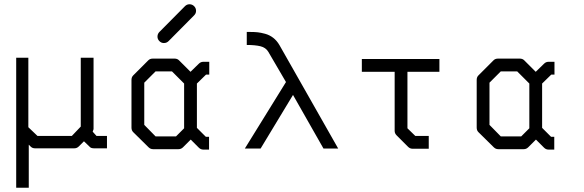

<svg xmlns="http://www.w3.org/2000/svg" viewBox="-20 -747 2740 901"><path d="M56 -476H113V-150L156 -109H317L359 -153V-476H419V-141Q419 -139 415 -129L433 -109H482V-51H421Q406 -51 400 -59L374 -84L350 -60Q341 -51 329 -51H144Q132 -51 124 -59L115 -68V134H56Z M719 -575Q719 -588 728 -597L848 -718Q857 -727 869 -727Q882 -727 891 -718Q900 -709 900 -696Q900 -684 891 -675L771 -554Q762 -545 749 -545Q737 -545 728 -554Q719 -563 719 -575ZM904 -147 946 -105H961V-45H934Q922 -45 913 -54L875 -92L839 -56Q830 -47 818 -47H698Q686 -47 677 -56L605 -127Q597 -135 597 -148V-372Q597 -385 605 -393L676 -464Q684 -472 697 -472H799Q812 -472 820 -464L874 -410L913 -448Q922 -457 934 -457H962V-397H947L904 -355ZM844 -145V-355L787 -412H710L657 -359V-161L710 -107H806Z M1138 -536V-597H1156Q1174.5 -597 1189 -595.5Q1203.5 -594 1224 -588.5Q1244.5 -583 1261.8 -569.8Q1279 -556.5 1291 -536L1567 -50H1498L1355 -301.5L1203 -50H1129L1322 -362L1239 -504Q1227 -524 1202 -530Q1177 -536 1138 -536Z M1678 -410V-470H2042V-410H1892V-145L1929 -109H1992V-49H1916Q1904 -49 1895 -58L1841 -112Q1832 -121 1832 -133V-410Z M2524 -147 2566 -105H2581V-45H2554Q2542 -45 2533 -54L2495 -92L2459 -56Q2450 -47 2438 -47H2318Q2306 -47 2297 -56L2225 -127Q2217 -135 2217 -148V-372Q2217 -385 2225 -393L2296 -464Q2304 -472 2317 -472H2419Q2432 -472 2440 -464L2494 -410L2533 -448Q2542 -457 2554 -457H2582V-397H2567L2524 -355ZM2464 -145V-355L2407 -412H2330L2277 -359V-161L2330 -107H2426Z"/></svg>

Font: IBM 3270
Style: Regular
Weight: 400
Monospace: yes
Version: Version 2.3.1